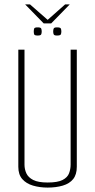

<svg xmlns="http://www.w3.org/2000/svg" viewBox="-20 -845 431 870"><path d="M94 -825H116L196 -755L275 -825H296L212 -739H178ZM196 5Q160 5 129.5 -4Q99 -13 81 -33.5Q63 -54 63 -89V-620H91V-99Q91 -78 99.5 -59.5Q108 -41 130.5 -29.5Q153 -18 196 -18Q241 -18 263.5 -29.5Q286 -41 293 -60Q300 -79 300 -99V-620H328V-89Q328 -54 311.5 -33.5Q295 -13 264.5 -4Q234 5 196 5ZM238 -684Q226 -684 223.5 -689Q221 -694 221 -702Q221 -711 223.5 -716Q226 -721 238 -721Q253 -721 255.5 -716Q258 -711 258 -702Q258 -694 255.5 -689Q253 -684 238 -684ZM151 -684Q137 -684 135 -689Q133 -694 133 -702Q133 -711 135 -716Q137 -721 151 -721Q164 -721 166.5 -716Q169 -711 169 -702Q169 -694 166.5 -689Q164 -684 151 -684Z"/></svg>

Font: Smooch Sans Thin ExtraLight
Style: Regular
Weight: 250
Version: Version 1.010